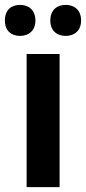

<svg xmlns="http://www.w3.org/2000/svg" viewBox="-46 -766 352 786"><path d="M-26 -682C-26 -640 0 -619 36 -619C72 -619 99 -641 99 -682C99 -724 72 -746 36 -746C0 -746 -26 -725 -26 -682ZM160 -682C160 -640 187 -619 223 -619C259 -619 286 -641 286 -682C286 -724 259 -746 223 -746C187 -746 160 -725 160 -682ZM198 0V-545H63V0Z"/></svg>

Font: Noto Sans Display SemiCondensed
Style: Bold
Weight: 700
Width: 4
Designer: Monotype Design Team
Foundry: Monotype Imaging Inc.
Version: Version 1.900